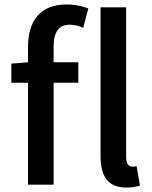

<svg xmlns="http://www.w3.org/2000/svg" viewBox="-20 -830 683 863"><path d="M547 13C575 13 594 9 609 4L594 -83C584 -81 580 -81 574 -81C561 -81 547 -92 547 -123V-797H432V-129C432 -40 463 13 547 13ZM106 0H221V-458H332V-550H221V-620C221 -687 245 -719 294 -719C313 -719 334 -714 354 -705L377 -792C352 -802 317 -810 280 -810C157 -810 106 -732 106 -619V-550L31 -544V-458H106Z"/></svg>

Font: Noto Sans HK Medium
Style: Regular
Weight: 500
Designer: Ryoko NISHIZUKA 西塚涼子 (kana, bopomofo & ideographs); Paul D. Hunt (Latin, Greek & Cyrillic); Sandoll Communications 산돌커뮤니
Foundry: Adobe
Version: Version 2.002;hotconv 1.0.116;makeotfexe 2.5.65601